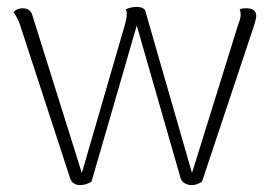

<svg xmlns="http://www.w3.org/2000/svg" viewBox="-20 -527 785 556"><path d="M212 9C222 9 234 6 245 -1L376 -453L503 -11C507 2 521 9 535 9C545 9 554 6 565 -1L715 -451C718 -461 722 -473 722 -481C722 -495 712 -503 694 -503C686 -503 680 -503 674 -500C676 -496 677 -489 677 -484C677 -477 674 -466 671 -460L536 -26L400 -498C394 -505 386 -507 376 -507C365 -507 352 -504 344 -500C347 -496 347 -489 347 -484C347 -477 344 -465 343 -460L217 -26L73 -485C69 -497 59 -503 46 -503C35 -503 27 -500 19 -492C25 -485 34 -467 37 -458L183 -11C187 2 198 9 212 9Z"/></svg>

Font: Arima Koshi ExtraLight
Style: Regular
Weight: 275
Designer: Joana Correia and Natanael Gama
Foundry: NDISCOVER
Version: Version 1.019;PS 001.019;hotconv 1.0.88;makeotf.lib2.5.64775